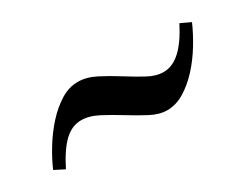

<svg xmlns="http://www.w3.org/2000/svg" viewBox="-34 -529 556 435"><g transform="rotate(-30 244.0 -311.0)"><path d="M463.9 -377.9Q453.6 -354 438 -328.4Q422.4 -302.7 403.1 -281.5Q383.8 -260.3 361.6 -246.6Q339.4 -232.9 315.9 -232.9Q295.4 -232.9 272.5 -245.1Q249.5 -257.3 225.8 -272Q202.1 -286.6 179 -298.8Q155.8 -311 134.8 -311Q110.8 -311 90.6 -292Q70.3 -272.9 49.8 -231.9L23.9 -245.1Q34.2 -269 50 -294.7Q65.9 -320.3 85.2 -341.6Q104.5 -362.8 126.5 -376.5Q148.4 -390.1 171.9 -390.1Q194.3 -390.1 218 -377.9Q241.7 -365.7 264.9 -351.1Q288.1 -336.4 310.3 -324.2Q332.5 -312 352.1 -312Q375.5 -312 396.5 -331.1Q417.5 -350.1 438 -390.1Z"/></g></svg>

Font: Gentium Plus CyrE
Style: Regular
Weight: 400
Designer: J. Victor Gaultney, Annie Olsen, Iska Routamaa, Becca Hirsbrunner
Foundry: SIL International
Version: Version 5.000